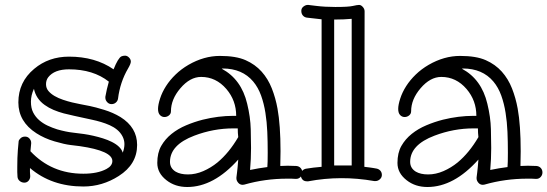

<svg xmlns="http://www.w3.org/2000/svg" viewBox="-20 -725 2212 776"><path d="M476.1 -107.9Q482.9 -126 482.9 -142.6Q482.9 -159.2 474.9 -174.3Q466.8 -189.5 453.6 -200.4Q440.4 -211.4 423.3 -219Q406.2 -226.6 388.2 -231.9Q370.1 -237.3 352.5 -241Q335 -244.6 318.1 -248.5Q301.3 -252.4 280 -256.8Q258.8 -261.2 237.5 -266.8Q216.3 -272.5 196.5 -280.8Q176.8 -289.1 160.6 -300.8Q125.5 -325.7 117.2 -366.2Q105 -339.8 105 -314Q105 -288.1 114 -270.5Q123 -252.9 137.9 -239.7Q152.8 -226.6 171.9 -217.5Q190.9 -208.5 211.4 -202.1Q247.6 -191.9 274.7 -189Q301.8 -186 319.6 -183.3Q337.4 -180.7 356.9 -176.3Q376.5 -171.9 396 -165.8Q415.5 -159.7 432.1 -151.4Q468.8 -132.8 476.1 -107.9ZM419.9 -395Q356.9 -444.8 258.8 -444.8Q199.7 -444.8 174.8 -412.6Q166 -400.9 166 -384.8Q166 -368.7 175.8 -357.2Q185.5 -345.7 200.7 -336.9Q215.8 -328.1 234.6 -321.8Q253.4 -315.4 271.7 -311Q290 -306.6 305.9 -303.7Q321.8 -300.8 343.5 -296.4Q365.2 -292 401.1 -281Q437 -270 466.8 -252Q534.2 -210 534.2 -139.2Q534.2 -61 460 -13.7Q393.6 28.8 316.9 28.8Q188.5 28.8 101.1 -45.9V-29.3Q101.1 -21.5 102.1 -14.2V-12.2Q102.1 -2.4 95.5 5.4Q88.9 13.2 78.4 13.2Q67.9 13.2 59.8 6.6Q51.8 0 50.8 -9.8Q49.8 -19.5 49.8 -29.3V-49.8Q49.8 -88.9 52.2 -118.9Q54.7 -148.9 55.4 -154.3Q56.2 -159.7 63.2 -166.3Q70.3 -172.9 81.3 -172.9Q92.3 -172.9 99.1 -165Q106 -157.2 106 -147.9V-145Q104.5 -131.8 103 -113.8Q188 -22.9 316.9 -22.9Q374.5 -22.9 410.2 -42Q434.1 -54.7 434.1 -74.2Q434.1 -115.2 302.7 -134.3Q289.6 -136.2 265.4 -138.9Q241.2 -141.6 200.4 -153.6Q159.7 -165.5 127 -186.5Q54.2 -233.4 54.2 -311Q54.2 -393.6 118.2 -446.8Q176.8 -496.1 258.8 -496.1Q364.7 -496.1 439 -444.8Q457.5 -490.7 470.7 -497.1Q477.1 -500 485.6 -500Q494.1 -500 501.5 -492.4Q508.8 -484.9 508.8 -476.1Q508.8 -467.3 497.6 -448.2Q465.3 -393.1 457 -326.2Q455.6 -316.9 448.2 -310.5Q440.9 -304.2 430.7 -304.2Q420.4 -304.2 413.1 -312.3Q405.8 -320.3 405.8 -330.1V-334Q411.1 -364.3 419.9 -395Z M942.9 -170.9Q940.9 -187.5 940.9 -206.1H922.9Q842.8 -206.1 765.6 -176.8Q667 -139.6 667 -70.8Q667 -45.4 689.9 -31.2Q709 -20 739.7 -20Q770.5 -20 801.5 -33.4Q832.5 -46.9 858.9 -68.4Q905.8 -107.4 942.9 -170.9ZM1060.5 -49.8Q1062 -64.5 1062 -108.4Q1062 -152.3 1060.3 -192.1Q1058.6 -231.9 1052.7 -269Q1046.9 -306.2 1035.2 -338.9Q1023.4 -371.6 1003.4 -395.5Q959 -448.2 879.9 -448.2Q878.4 -448.2 877.4 -447.5Q876.5 -446.8 875 -446.8H877Q955.6 -404.3 979 -305.7Q992.2 -251.5 993.4 -202.9Q994.6 -154.3 994.6 -126.5Q994.6 -82.5 990.7 -38.1Q1025.9 -45.4 1060.5 -49.8ZM1142.6 -55.2 1177.7 -54.2Q1188.5 -53.2 1195.1 -45.9Q1201.7 -38.6 1201.7 -28.1Q1201.7 -17.6 1194.6 -9.8Q1187.5 -2 1176.8 -2H1174.8Q1166.5 -2.9 1157.7 -2.9H1140.6Q1051.3 -2.9 967.8 21L960.9 22Q949.7 22 942.6 13.4Q935.5 4.9 935.5 -3.9V-7.8Q935.5 -8.8 938 -27.6Q940.4 -46.4 942.9 -80.1Q843.8 30.8 736.8 30.8Q687.5 30.8 652.8 3.4Q615.7 -25.4 615.7 -66.4Q615.7 -107.4 631.6 -135.3Q647.5 -163.1 673.3 -183.8Q699.2 -204.6 732.2 -218.5Q765.1 -232.4 799.3 -241.2Q862.8 -256.8 922.9 -256.8H934.6Q934.6 -318.8 895 -365.2Q853 -414.1 793 -414.1Q748 -414.1 709 -368.2Q670.9 -323.7 670.9 -274.9Q670.9 -265.1 662.8 -258.5Q654.8 -252 644.5 -252Q634.3 -252 626.5 -260Q618.7 -268.1 618.7 -284.7Q618.7 -301.3 627 -326.9Q635.3 -352.5 651.1 -377.2Q667 -401.9 689.7 -423.8Q712.4 -445.8 741.7 -462.9Q804.2 -499 868.9 -499Q933.6 -499 972.4 -481.9Q1011.2 -464.8 1037.4 -435.5Q1063.5 -406.2 1078.6 -367.7Q1093.8 -329.1 1101.6 -286.1Q1113.8 -218.8 1113.8 -113.8L1112.8 -54.2Z M1401.4 -648.9Q1369.6 -646 1334.5 -646H1330.6V-56.2H1401.4ZM1279.8 -647 1219.7 -653.8Q1210 -655.3 1203.9 -662.6Q1197.8 -669.9 1197.8 -680.9Q1197.8 -691.9 1206.5 -698.5Q1215.3 -705.1 1223.6 -705.1H1226.6Q1227.1 -705.1 1235.4 -703.9Q1243.7 -702.6 1257.8 -701.2Q1293 -696.8 1335.4 -696.8Q1387.7 -696.8 1405.8 -700.9Q1423.8 -705.1 1431.4 -705.1Q1439 -705.1 1446.3 -697Q1453.6 -689 1453.6 -679.2L1452.6 -50.8Q1466.3 -49.3 1474.4 -48.1Q1482.4 -46.9 1488 -46.1Q1493.7 -45.4 1502.7 -43.5Q1511.7 -41.5 1517.6 -34.7Q1523.4 -27.8 1523.4 -17.8Q1523.4 -7.8 1515.4 -0.5Q1507.3 6.8 1497.6 6.8H1492.7Q1357.4 -17.1 1225.6 7.8H1220.7Q1208.5 7.8 1202.1 0.2Q1195.8 -7.3 1195.8 -17.1Q1195.8 -37.6 1215.8 -43Q1245.1 -47.9 1279.8 -50.8Z M1913.6 -170.9Q1911.6 -187.5 1911.6 -206.1H1893.6Q1813.5 -206.1 1736.3 -176.8Q1637.7 -139.6 1637.7 -70.8Q1637.7 -45.4 1660.6 -31.2Q1679.7 -20 1710.4 -20Q1741.2 -20 1772.2 -33.4Q1803.2 -46.9 1829.6 -68.4Q1876.5 -107.4 1913.6 -170.9ZM2031.2 -49.8Q2032.7 -64.5 2032.7 -108.4Q2032.7 -152.3 2031 -192.1Q2029.3 -231.9 2023.4 -269Q2017.6 -306.2 2005.9 -338.9Q1994.1 -371.6 1974.1 -395.5Q1929.7 -448.2 1850.6 -448.2Q1849.1 -448.2 1848.1 -447.5Q1847.2 -446.8 1845.7 -446.8H1847.7Q1926.3 -404.3 1949.7 -305.7Q1962.9 -251.5 1964.1 -202.9Q1965.3 -154.3 1965.3 -126.5Q1965.3 -82.5 1961.4 -38.1Q1996.6 -45.4 2031.2 -49.8ZM2113.3 -55.2 2148.4 -54.2Q2159.2 -53.2 2165.8 -45.9Q2172.4 -38.6 2172.4 -28.1Q2172.4 -17.6 2165.3 -9.8Q2158.2 -2 2147.5 -2H2145.5Q2137.2 -2.9 2128.4 -2.9H2111.3Q2022 -2.9 1938.5 21L1931.6 22Q1920.4 22 1913.3 13.4Q1906.2 4.9 1906.2 -3.9V-7.8Q1906.2 -8.8 1908.7 -27.6Q1911.1 -46.4 1913.6 -80.1Q1814.5 30.8 1707.5 30.8Q1658.2 30.8 1623.5 3.4Q1586.4 -25.4 1586.4 -66.4Q1586.4 -107.4 1602.3 -135.3Q1618.2 -163.1 1644 -183.8Q1669.9 -204.6 1702.9 -218.5Q1735.8 -232.4 1770 -241.2Q1833.5 -256.8 1893.6 -256.8H1905.3Q1905.3 -318.8 1865.7 -365.2Q1823.7 -414.1 1763.7 -414.1Q1718.8 -414.1 1679.7 -368.2Q1641.6 -323.7 1641.6 -274.9Q1641.6 -265.1 1633.5 -258.5Q1625.5 -252 1615.2 -252Q1605 -252 1597.2 -260Q1589.4 -268.1 1589.4 -284.7Q1589.4 -301.3 1597.7 -326.9Q1606 -352.5 1621.8 -377.2Q1637.7 -401.9 1660.4 -423.8Q1683.1 -445.8 1712.4 -462.9Q1774.9 -499 1839.6 -499Q1904.3 -499 1943.1 -481.9Q1981.9 -464.8 2008.1 -435.5Q2034.2 -406.2 2049.3 -367.7Q2064.5 -329.1 2072.3 -286.1Q2084.5 -218.8 2084.5 -113.8L2083.5 -54.2Z"/></svg>

Font: Ribeye Marrow
Style: Regular
Weight: 400
Designer: Astigmatic (AOETI)
Foundry: Astigmatic (AOETI)
Version: Version 1.000